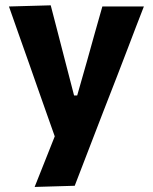

<svg xmlns="http://www.w3.org/2000/svg" viewBox="-20 -524 589 740"><path d="M113.5 196.5Q132.5 149 152.2 99.2Q172 49.5 191 1.5Q174 -46 157 -94.5Q140 -143 123.5 -189.5L92 -279.5Q73 -333 53 -389.5Q33 -445.5 14.5 -499L175.5 -503.5Q189.5 -449 203 -397.5Q216.5 -345.5 230.5 -291L265.5 -156H277.5L316 -291Q330.5 -343.5 345 -395Q359.5 -446.5 374.5 -499H534.5Q519 -459 504.5 -421.5Q490 -384 473 -339Q455.5 -293.5 431.5 -231L377 -91Q340.5 4.5 314.5 71.2Q288.5 138 268 192Z"/></svg>

Font: Heraclito
Style: Bold
Weight: 700
Designer: Kostas Bartsokas (font) & Cristiano Sobral (main changes)
Foundry: Kostas Bartsokas (font) & Cristiano Sobral (main changes)
Version: Version 1.00;July 8, 2020;FontCreator 13.0.0.2655 64-bit